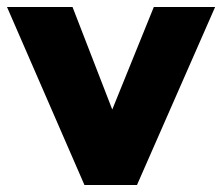

<svg xmlns="http://www.w3.org/2000/svg" viewBox="-38 -528 634 548"><path d="M203 0 -18 -508H169L300 -170H264L401 -508H576L353 0Z"/></svg>

Font: Mulish ExtraLight Black
Style: Regular
Weight: 900
Version: Version 3.603